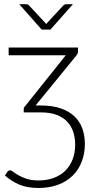

<svg xmlns="http://www.w3.org/2000/svg" viewBox="-20 -728 470 931"><path d="M178.5 -216.5Q233.5 -216.5 273.8 -202.8Q314 -189 340.2 -164.5Q366.5 -140 379 -105.5Q391.5 -71 391.5 -30Q391.5 17 376.2 56.2Q361 95.5 332.2 123.8Q303.5 152 261.5 167.8Q219.5 183.5 166.5 183.5Q111.5 183.5 72.8 166.8Q34 150 4 123L15.5 106Q18 102 21 100Q24 98 28.5 98Q35.5 98 45.2 105.8Q55 113.5 70.8 122.5Q86.5 131.5 109.8 139.2Q133 147 167.5 147Q207 147 239.8 135Q272.5 123 295.8 100.5Q319 78 331.8 45.8Q344.5 13.5 344.5 -27Q344.5 -61.5 334.5 -90.2Q324.5 -119 304.2 -139.8Q284 -160.5 252.5 -171.8Q221 -183 178.5 -183H95V-198Q95 -207.5 102 -213.5L299 -460H22V-497.5H358V-477.5Q358 -471 355.2 -466Q352.5 -461 348 -456L152.5 -216.5ZM333.5 -707.5 224.5 -584.5H182L73.5 -707.5H107Q115 -707.5 120.5 -702L198.5 -618Q200 -616.5 201.5 -615Q203 -613.5 204 -611.5Q205.5 -613.5 206.8 -615Q208 -616.5 209.5 -618L287.5 -702Q293 -707.5 301 -707.5Z"/></svg>

Font: Lato 2
Style: Regular
Weight: 300
Designer: Lukasz Dziedzic with Adam Twardoch and Botio Nikoltchev
Foundry: tyPoland Lukasz Dziedzic
Version: Version 2.015; 2015-08-06; http://www.latofonts.com/